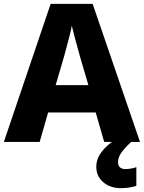

<svg xmlns="http://www.w3.org/2000/svg" viewBox="-20 -737 747 997"><path d="M521 0 477 -153H230L186 0H0L243 -717H461L707 0ZM397 -438Q392 -456 383.5 -486.5Q375 -517 366.5 -549Q358 -581 353 -603Q349 -581 340.5 -548.5Q332 -516 324 -485.5Q316 -455 311 -438L269 -295H439ZM593 105Q593 124 603.5 132.5Q614 141 631 141Q646 141 662 138Q678 135 688 131V228Q672 233 652.5 236.5Q633 240 608 240Q552 240 516 209Q480 178 480 128Q480 101 492.5 76Q505 51 530 26.5Q555 2 592 -21L661 0Q627 32 610 56Q593 80 593 105Z"/></svg>

Font: Noto Sans Devanagari ExtraBold
Style: Regular
Weight: 800
Version: Version 2.003